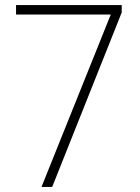

<svg xmlns="http://www.w3.org/2000/svg" viewBox="-20 -785 551 754"><path d="M143 -51H185L458 -736V-765H43V-728H415Z"/></svg>

Font: Noto Sans Tamil UI SemiCondensed ExtraLight
Style: Regular
Weight: 200
Width: 4
Designer: Jelle Bosma - Monotype Design Team
Foundry: Monotype Imaging Inc.
Version: Version 2.004